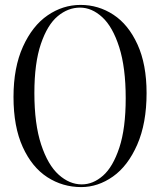

<svg xmlns="http://www.w3.org/2000/svg" viewBox="-20 -747 652 782"><path d="M35 -352Q35 -472 73.5 -557Q112 -642 174 -684.5Q236 -727 308 -727Q381 -727 442 -687Q503 -647 540 -566Q577 -485 577 -368Q577 -245 539 -158Q501 -71 440 -28Q379 15 311 15Q235 15 172.5 -25.5Q110 -66 72.5 -148.5Q35 -231 35 -352ZM313 4Q359 4 399.5 -31.5Q440 -67 466 -145.5Q492 -224 492 -347Q492 -472 465.5 -555Q439 -638 396.5 -677Q354 -716 306 -716Q257 -716 215 -681Q173 -646 146.5 -568Q120 -490 120 -368Q120 -242 147.5 -158.5Q175 -75 219 -35.5Q263 4 313 4Z"/></svg>

Font: Nyght Serif Light
Style: Regular
Weight: 300
Designer: Maksym Kobuzan
Version: Version 0.410